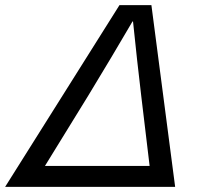

<svg xmlns="http://www.w3.org/2000/svg" viewBox="-78 -732 773 752"><path d="M-58 0 390 -712H515L608 0ZM475 -358Q459 -492 443 -648H441Q361 -511 268 -358L98 -82H508Z"/></svg>

Font: CST
Style: Italic
Weight: 400
Italic angle: -14°
Version: Version 1.00